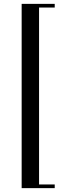

<svg xmlns="http://www.w3.org/2000/svg" viewBox="-20 -792 336 993"><path d="M263 -753H182V162H263V181H92V-772H263Z"/></svg>

Font: Myanmar April Display
Style: Regular
Weight: 400
Designer: Khon Soe Zaw Thu
Foundry: Myanmar OS
Version: Version 2.50 April 12, 2019